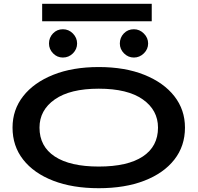

<svg xmlns="http://www.w3.org/2000/svg" viewBox="-20 -980 1040 1011"><path d="M500 11Q362 11 260 -28.5Q158 -68 102 -139.5Q46 -211 46 -308Q46 -402 102 -473.5Q158 -545 260 -586Q362 -627 500 -627Q638 -627 740 -586Q842 -545 898 -473.5Q954 -402 954 -308Q954 -211 898 -139.5Q842 -68 740 -28.5Q638 11 500 11ZM500 -103Q652 -103 732 -156Q812 -209 812 -308Q812 -400 732 -456.5Q652 -513 500 -513Q349 -513 268.5 -456.5Q188 -400 188 -308Q188 -209 268.5 -156Q349 -103 500 -103ZM311 -677Q281 -677 259.5 -699Q238 -721 238 -751Q238 -782 259 -804Q280 -826 311 -826Q342 -826 364 -803.5Q386 -781 386 -751Q386 -721 364 -699Q342 -677 311 -677ZM685 -677Q655 -677 633 -699Q611 -721 611 -751Q611 -782 632 -804Q653 -826 685 -826Q715 -826 737.5 -803.5Q760 -781 760 -751Q760 -721 737.5 -699Q715 -677 685 -677ZM202 -868V-960H779V-868Z"/></svg>

Font: Inconsolata UltraExpanded ExtraBold
Style: Regular
Weight: 800
Width: 9
Monospace: yes
Designer: Raph Levien, Cyreal, Brenton Simpson
Foundry: Raph Levien, Cyreal, Google
Version: Version 3.001; ttfautohint (v1.8.2.53-6de2)